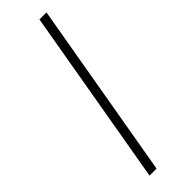

<svg xmlns="http://www.w3.org/2000/svg" viewBox="-245 -718 725 725"><g transform="rotate(-45 117.5 -355.5)"><path d="M208.5 -710.9 85.4 0H47.9L170.9 -710.9Z"/></g></svg>

Font: Roboto Condensed ExtraLight
Style: Italic
Weight: 250
Italic angle: -12°
Designer: Christian Robertson
Foundry: Google
Version: Version 3.008; 2023